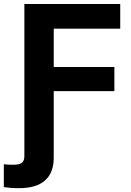

<svg xmlns="http://www.w3.org/2000/svg" viewBox="-62 -748 667 977"><path d="M-42.5 204.1V87.9Q-31.7 89.4 -18.8 89.8Q-5.9 90.3 5.9 90.3Q37.1 90.3 49.6 80.1Q62 69.8 62 46.4V-61H211.4V54.7Q211.4 131.3 167 170.4Q122.6 209.5 35.2 209.5Q12.2 209.5 -7.8 208Q-27.8 206.5 -42.5 204.1ZM62 0V-727.5H549.8V-602.1H211.4V-407.2H520V-284.2H211.4V0Z"/></svg>

Font: Inter 20pt
Style: Bold
Weight: 700
Version: Version 4.001;git-66647c0bb